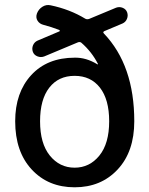

<svg xmlns="http://www.w3.org/2000/svg" viewBox="-20 -755 609 784"><path d="M425.8 -259.8Q425.8 -348.6 388.2 -397Q350.6 -445.3 284.7 -445.3Q218.8 -445.3 181.2 -397Q143.6 -348.6 143.6 -259.8Q143.6 -168.9 183.6 -119.6Q223.6 -70.3 284.7 -70.3Q345.7 -70.3 385.7 -119.6Q425.8 -168.9 425.8 -259.8ZM377.9 -492.2H379.9V-494.1Q354.5 -543.9 311.5 -581.1Q305.7 -585 297.9 -582L160.2 -524.4Q146.5 -519.5 132.8 -524.9Q119.1 -530.3 114.3 -543Q109.4 -556.6 114.7 -569.8Q120.1 -583 132.8 -588.9L222.7 -627Q224.6 -627.9 224.1 -629.9Q223.6 -631.8 221.7 -632.8Q188.5 -645.5 158.2 -653.3Q141.6 -657.2 133.3 -670.4Q125 -683.6 130.9 -700.2Q137.7 -717.8 153.3 -727.5Q168.9 -737.3 186.5 -733.4Q265.6 -716.8 328.1 -678.7Q335 -674.8 343.8 -677.7L454.1 -723.6Q467.8 -728.5 481 -723.1Q494.1 -717.8 499 -705.1Q503.9 -691.4 498.5 -678.2Q493.2 -665 480.5 -659.2L406.2 -627.9Q398.4 -624 404.3 -618.2Q528.3 -488.3 528.3 -259.8Q528.3 -135.7 460.4 -63Q392.6 9.8 284.7 9.8Q176.8 9.8 109.4 -63Q42 -135.7 42 -259.8Q42 -377 107.4 -448.2Q172.9 -519.5 285.2 -519.5Q332 -520.5 377.9 -492.2Z"/></svg>

Font: Rounded Mgen+ 2p medium
Style: Regular
Weight: 500
Designer: [Source Han Sans]
Ryoko NISHIZUKA  (kana & ideographs); Paul D. Hunt (Latin, Greek & Cyrillic); Wenlong ZHANG  (bopomofo
Version: Version 1.059.20150602